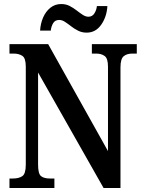

<svg xmlns="http://www.w3.org/2000/svg" viewBox="-20 -933 715 953"><path d="M27 0V-47H45Q73 -47 90.5 -58.5Q108 -70 108 -116V-602Q108 -645 90.5 -656Q73 -667 49 -667H27V-714H219L516 -183V-602Q516 -643 499.5 -655Q483 -667 458 -667H436V-714H659V-667H636Q610 -667 594 -654Q578 -641 578 -598V0H494L169 -573V-116Q169 -70 184 -58.5Q199 -47 227 -47H250V0ZM410 -771Q387 -771 368 -780.5Q349 -790 333 -802.5Q317 -815 302.5 -824.5Q288 -834 274 -834Q253 -834 243.5 -817.5Q234 -801 232 -781H179Q181 -816 194 -846Q207 -876 230 -894.5Q253 -913 284 -913Q307 -913 325.5 -903.5Q344 -894 360 -881.5Q376 -869 390.5 -859.5Q405 -850 419 -850Q438 -850 448.5 -866.5Q459 -883 461 -903H513Q510 -850 482.5 -810.5Q455 -771 410 -771Z"/></svg>

Font: Noto Serif Myanmar Cond SemBd
Style: Regular
Weight: 600
Width: 3
Designer: Ben Mitchell and the Monotype Design Team
Foundry: Monotype Imaging Inc.
Version: Version 2.106; ttfautohint (v1.8.4.7-5d5b)